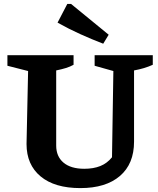

<svg xmlns="http://www.w3.org/2000/svg" viewBox="-20 -952 809 984"><path d="M392 12Q260 12 188 -48Q116 -108 116 -214L124 -588L18 -615V-669H357V-620Q339 -610 318 -603.5Q297 -597 268 -591V-206Q268 -150 305.5 -118.5Q343 -87 412 -87Q459 -87 494 -101Q529 -115 554 -146L561 -588L465 -615V-669H763V-620Q741 -610 717.5 -603Q694 -596 667 -591V-226Q667 -112 594.5 -50Q522 12 392 12ZM509 -728Q449 -751 390.5 -777.5Q332 -804 275 -836L325 -932H344L537 -774Z"/></svg>

Font: Piazzolla Thin ExtraBold
Style: Regular
Weight: 800
Version: Version 2.005